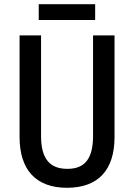

<svg xmlns="http://www.w3.org/2000/svg" viewBox="-20 -882 637 912"><path d="M432 -862H164V-787H432ZM524 -231V-714H422V-237C422 -128 383 -80 300 -80C218 -80 175 -126 175 -236V-714H73V-231C73 -74 152 10 298 10C448 10 524 -76 524 -231Z"/></svg>

Font: Noto Sans Gujarati UI Condensed Medium
Style: Regular
Weight: 500
Width: 3
Designer: Jelle Bosma - Monotype Design Team, Universal Thirst
Foundry: Monotype Imaging Inc.
Version: Version 2.106